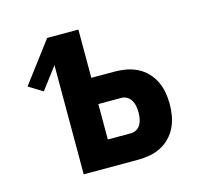

<svg xmlns="http://www.w3.org/2000/svg" viewBox="-82 -613 763 707"><g transform="rotate(-15 300.0 -260.0)"><path d="M154 0V-416L91 -333L38 -366L154 -520H273V-336H361Q384 -336 406 -332Q428 -328 448 -318Q468 -308 484 -291.5Q500 -275 509.5 -255Q519 -235 523 -213Q527 -191 527 -168Q527 -146 523 -123.5Q519 -101 509.5 -81Q500 -61 484 -44.5Q468 -28 448 -18Q428 -8 406 -4Q384 0 361 0ZM273 -101H361Q373 -101 383 -107Q393 -113 398.5 -123Q404 -133 406 -145Q408 -157 408 -168Q408 -180 406 -191.5Q404 -203 398.5 -213Q393 -223 383 -229.5Q373 -236 361 -236H273Z"/></g></svg>

Font: R Plex Mono
Style: Bold
Weight: 700
Monospace: yes
Designer: Belleve Invis
Foundry: Belleve Invis
Version: Version 31.8.0